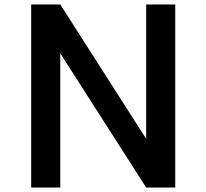

<svg xmlns="http://www.w3.org/2000/svg" viewBox="-20 -845 930 865"><path d="M120.5 0H251.5V-605L638.5 0H769.5V-825H638.5V-219.5L251.5 -825H120.5Z"/></svg>

Font: Spartan SemiBold
Style: Regular
Weight: 600
Designer: Matt Bailey, Mirko Velimirovic
Foundry: Matt Bailey
Version: Version 1.003; ttfautohint (v1.8.3)